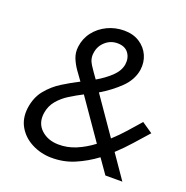

<svg xmlns="http://www.w3.org/2000/svg" viewBox="-129 -830 928 957"><g transform="rotate(20 335.5 -351.0)"><path d="M528 0 474 -77Q423 -39 365.5 -14.5Q308 10 242 9Q187 8 140 -16Q93 -40 67.5 -83Q42 -126 49 -183Q57 -242 89 -281.5Q121 -321 165 -348.5Q209 -376 251 -397Q235 -419 217.5 -443.5Q200 -468 188.5 -496Q177 -524 181 -557Q187 -603 214 -637.5Q241 -672 282 -691.5Q323 -711 370 -711Q418 -711 452 -689Q486 -667 502 -631.5Q518 -596 512 -554Q503 -499 459 -456Q415 -413 356 -378L491 -183Q525 -214 555.5 -248.5Q586 -283 614 -315L671 -276Q638 -239 603.5 -200Q569 -161 531 -126L618 0ZM264 -556Q258 -523 277.5 -493Q297 -463 319 -433Q361 -457 393.5 -487.5Q426 -518 432 -554Q437 -589 419 -614Q401 -639 363 -640Q325 -641 297 -616.5Q269 -592 264 -556ZM253 -65Q301 -64 346.5 -83Q392 -102 434 -134L289 -343Q254 -325 221 -304.5Q188 -284 164 -255.5Q140 -227 134 -188Q126 -133 161.5 -99.5Q197 -66 253 -65Z"/></g></svg>

Font: Von Book
Style: Italic
Weight: 400
Version: Version 4.000; ttfautohint (v1.8.4.7-5d5b)